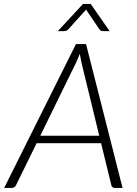

<svg xmlns="http://www.w3.org/2000/svg" viewBox="-44 -924 672 944"><path d="M444 -256.5 356.5 -616.5Q354.5 -625.5 352.5 -636.2Q350.5 -647 348.5 -659.5Q343.5 -647 338.8 -636.2Q334 -625.5 330 -616L154 -256.5ZM558.5 0H520Q513 0 509 -3.8Q505 -7.5 503.5 -13L453 -220H136L34.5 -13Q32 -7.5 26.5 -3.8Q21 0 14.5 0H-23.5L329.5 -707.5H379ZM495 -771H462Q458.5 -771 453.8 -772.5Q449 -774 445 -779.5L382 -872.5Q381 -874 380.5 -875.2Q380 -876.5 379.5 -878L375.5 -872.5L291.5 -779.5Q286 -774 281 -772.5Q276 -771 272.5 -771H240.5L364 -904.5H402Z"/></svg>

Font: Lato 2
Style: Italic
Weight: 300
Italic angle: -7°
Designer: Lukasz Dziedzic with Adam Twardoch and Botio Nikoltchev
Foundry: tyPoland Lukasz Dziedzic
Version: Version 2.015; 2015-08-06; http://www.latofonts.com/